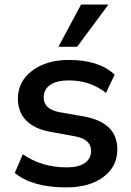

<svg xmlns="http://www.w3.org/2000/svg" viewBox="-20 -813 575 843"><path d="M270.5 9.8Q122.1 9.8 44.9 -53.7L80.1 -135.7Q163.1 -78.1 273.4 -78.1Q324.2 -78.1 352.1 -97.2Q379.9 -116.2 379.9 -150.4Q379.9 -202.1 307.6 -214.8L200.2 -234.4Q130.9 -247.1 94.7 -284.2Q58.6 -321.3 58.6 -379.9Q58.6 -455.1 121.1 -502.4Q183.6 -549.8 283.2 -549.8Q414.1 -549.8 483.4 -485.4L445.3 -405.3Q376 -460 282.2 -460Q229.5 -460 200.7 -440.4Q171.9 -420.9 171.9 -384.8Q171.9 -333 242.2 -320.3L347.7 -301.8Q495.1 -275.4 495.1 -157.2Q495.1 -81.1 433.6 -35.6Q372.1 9.8 270.5 9.8ZM236.3 -607.4 335.9 -793H456.1L318.4 -607.4Z"/></svg>

Font: Min Sans SemiBold
Style: Regular
Weight: 600
Designer: Jinseong-Kim, NotoSansCJK, Nunito
Foundry: Jinseong-Kim
Version: Version 1.400;Glyphs 3.1.2 (3151)